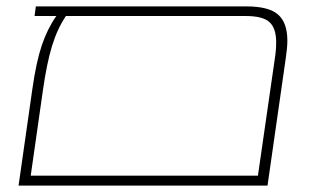

<svg xmlns="http://www.w3.org/2000/svg" viewBox="-20 -580 992 600"><path d="M878 -453Q878 -431 873 -398L816 0H38L81 -301Q93 -386 110.5 -438Q128 -490 156 -530H88L92 -560H750Q820 -560 849 -534.5Q878 -509 878 -453ZM843 -448Q843 -492 822 -511Q801 -530 747 -530H186Q159 -490 142.5 -436Q126 -382 114 -297L76 -31H786L839 -398Q843 -423 843 -448Z"/></svg>

Font: FiraGO UltraLight
Style: Italic
Weight: 200
Italic angle: -8°
Designer: bBox Type GmbH
Foundry: bBox Type GmbH
Version: Version 1.001